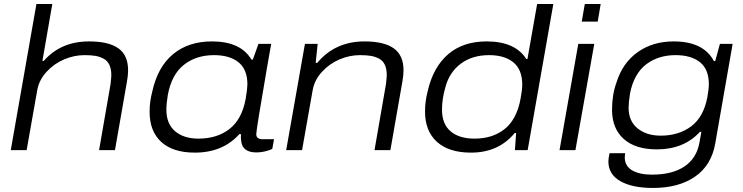

<svg xmlns="http://www.w3.org/2000/svg" viewBox="-20 -743 3678 950"><path d="M33.2 0 160.2 -723.1H238.8L189.9 -441.9H196.8Q281.2 -538.1 420.9 -538.1Q517.6 -538.1 565.7 -503.9Q613.8 -469.7 613.8 -395Q613.8 -369.1 607.9 -337.9L548.8 0H470.2L526.9 -326.2Q530.8 -360.4 530.8 -371.1Q530.8 -401.9 521.2 -422.1Q511.7 -442.4 492.7 -452.6Q473.6 -462.9 451.7 -466.6Q429.7 -470.2 397.9 -470.2Q347.2 -470.2 297.4 -449.2Q247.6 -428.2 210.2 -387.5Q172.9 -346.7 164.1 -295.9L111.8 0Z M943.8 12.2Q835.9 12.2 778.1 -40.5Q720.2 -93.3 720.2 -189.9Q720.2 -240.2 733.9 -292Q760.7 -412.6 836.7 -475.3Q912.6 -538.1 1028.8 -538.1Q1170.9 -538.1 1224.1 -448.2H1231L1258.8 -525.9H1321.8L1301.8 -412.1Q1248 -101.1 1248 -79.1Q1248 -54.2 1279.8 -54.2H1335.9L1327.1 -5.9Q1287.1 11.2 1249 11.2Q1181.2 11.2 1173.8 -42Q1170.4 -60.1 1172.9 -78.1L1165 -80.1Q1083 12.2 943.8 12.2ZM961.9 -57.1Q1054.2 -57.1 1115.7 -105Q1177.2 -152.8 1195.8 -254.9Q1204.1 -306.2 1204.1 -325.2Q1204.1 -399.4 1160.2 -434.8Q1116.2 -470.2 1039.1 -470.2Q950.2 -470.2 889.4 -421.9Q828.6 -373.5 810.1 -272Q803.2 -228.5 803.2 -200.2Q803.2 -130.4 846.2 -93.8Q889.2 -57.1 961.9 -57.1Z M1396 0 1488.8 -525.9H1551.8L1542 -432.1H1549.8Q1638.2 -538.1 1783.7 -538.1Q1879.9 -538.1 1928.2 -503.9Q1976.6 -469.7 1976.6 -395Q1976.6 -369.1 1970.7 -337.9L1911.6 0H1833L1889.6 -326.2Q1893.6 -360.4 1893.6 -372.1Q1893.6 -402.3 1884 -422.6Q1874.5 -442.9 1855.5 -452.9Q1836.4 -462.9 1814.5 -466.6Q1792.5 -470.2 1760.7 -470.2Q1710 -470.2 1660.2 -449.2Q1610.4 -428.2 1573 -387.5Q1535.6 -346.7 1526.9 -295.9L1474.6 0Z M2310.5 12.2Q2200.7 12.2 2141.8 -41.3Q2083 -94.7 2083 -190.9Q2083 -240.7 2095.7 -290Q2122.6 -409.7 2196.5 -473.9Q2270.5 -538.1 2387.7 -538.1Q2528.8 -538.1 2584 -451.2H2589.8L2637.7 -723.1H2717.8L2590.8 0H2527.8L2533.7 -85H2526.9Q2446.8 12.2 2310.5 12.2ZM2327.6 -57.1Q2370.6 -57.1 2407 -68.1Q2443.4 -79.1 2473.9 -102.1Q2504.4 -125 2525.4 -163.8Q2546.4 -202.6 2555.7 -254.9Q2564 -297.4 2564 -324.2Q2564 -398.4 2520.3 -434.3Q2476.6 -470.2 2399.9 -470.2Q2316.4 -470.2 2259.8 -427.7Q2203.1 -385.3 2183.6 -311Q2167 -253.4 2167 -200.2Q2167 -129.4 2209.5 -93.3Q2252 -57.1 2327.6 -57.1Z M2858.4 -636.2 2873.5 -723.1H2952.1L2937.5 -636.2ZM2748.5 0 2841.3 -525.9H2920.4L2827.1 0Z M3210.9 187Q3108.4 187 3049.3 153.3Q2990.2 119.6 2990.2 55.2Q2990.2 41 2996.1 15.1H3073.2Q3071.3 30.8 3071.3 35.2Q3071.3 78.6 3107.9 99.9Q3144.5 121.1 3205.1 121.1Q3307.1 121.1 3367.2 80.3Q3427.2 39.6 3440.9 -38.1Q3442.4 -47.4 3445.6 -64.5Q3448.7 -81.5 3450.2 -90.8H3443.4Q3363.8 -3.9 3230 -3.9Q3123.5 -3.9 3065.9 -55.7Q3008.3 -107.4 3008.3 -200.2Q3008.3 -274.4 3030.3 -335Q3060.5 -432.1 3135.3 -485.1Q3210 -538.1 3313 -538.1Q3460.9 -538.1 3512.2 -440.9H3519L3542 -525.9H3605L3519 -33.2Q3500 75.2 3418.9 131.1Q3337.9 187 3210.9 187ZM3249 -71.8Q3338.4 -71.8 3399.9 -117.9Q3461.4 -164.1 3480 -262.2Q3487.3 -303.7 3487.3 -326.2Q3487.3 -399.9 3443.6 -435.1Q3399.9 -470.2 3322.3 -470.2Q3280.8 -470.2 3244.9 -459.2Q3209 -448.2 3178.7 -425.8Q3148.4 -403.3 3127.4 -366.2Q3106.4 -329.1 3097.2 -279.8Q3090.3 -236.3 3090.3 -210Q3090.3 -143.6 3134.8 -107.7Q3179.2 -71.8 3249 -71.8Z"/></svg>

Font: Archivo Expanded Light
Style: Italic
Weight: 300
Width: 7
Italic angle: -10°
Designer: Hector Gatti
Foundry: Omnibus-Type
Version: Version 2.001